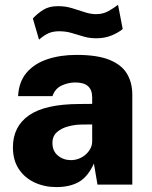

<svg xmlns="http://www.w3.org/2000/svg" viewBox="-20 -750 618 780"><path d="M209 10Q160.5 10 120.2 -8.8Q80 -27.5 56.2 -63.5Q32.5 -99.5 32.5 -151.5Q32.5 -236 97.8 -281.5Q163 -327 302 -327.5L354.5 -328V-354.5Q354.5 -385 337.2 -400.2Q320 -415.5 283 -415Q257.5 -414.5 231 -402.8Q204.5 -391 193 -359.5H53.5Q56.5 -418 88.2 -455Q120 -492 172.8 -509.5Q225.5 -527 291 -527Q375.5 -527 425 -506.8Q474.5 -486.5 496 -450.2Q517.5 -414 517.5 -365V0H376L361.5 -85.5Q336.5 -31 299.8 -10.5Q263 10 209 10ZM268 -99.5Q285 -99.5 300.5 -105.5Q316 -111.5 328 -122.2Q340 -133 347 -146Q354 -159 354.5 -174V-244.5L312.5 -244Q286.5 -244 258.8 -237Q231 -230 212 -213.8Q193 -197.5 193 -169Q193 -136.5 215.2 -118Q237.5 -99.5 268 -99.5ZM478.5 -632Q462 -618 434 -606.2Q406 -594.5 371.5 -594.5Q343 -594.5 318.8 -601.8Q294.5 -609 271 -616Q247.5 -623 220.5 -623Q195.5 -623 177.8 -615.2Q160 -607.5 138.5 -589L113.5 -675Q132.5 -695.5 156 -710.2Q179.5 -725 216 -725Q245.5 -725 272 -717Q298.5 -709 323.2 -700.8Q348 -692.5 370.5 -692.5Q398.5 -692.5 421 -705.2Q443.5 -718 459.5 -730.5Z"/></svg>

Font: Public Sans ExtraBold
Style: Regular
Weight: 800
Designer: The Public Sans Project Authors: Dan O. Williams and USWDS (Libre Franklin designed by Pablo Impallari and Rodrigo Fuenz
Version: Version 1.007